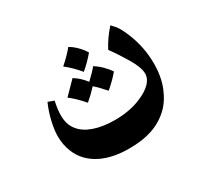

<svg xmlns="http://www.w3.org/2000/svg" viewBox="-105 -427 807 760"><g transform="rotate(-30 299.0 -47.5)"><path d="M512 -202Q541 -131 541 -57Q541 5 521.5 52Q502 99 471 127Q436 159 391 173Q349 187 288 187Q212 187 159 160Q103 131 81 77Q67 43 67 3Q67 -23 75.5 -61Q84 -99 100 -135L127 -125Q119 -88 119 -62Q119 -19 141 7Q161 33 201.5 47Q242 61 296 61Q367 61 420 37Q453 23 472 3.5Q491 -16 491 -39Q491 -67 464 -112.5Q437 -158 411 -193Q433 -235 467 -273Q468 -272 482 -256.5Q496 -241 512 -202ZM224 -225Q259 -256 280 -282Q298 -272 314.5 -255Q331 -238 340 -222Q312 -189 284 -166Q257 -199 224 -225ZM388 -108Q369 -84 332 -52Q303 -85 286 -99Q262 -73 237 -52Q205 -89 177 -110Q220 -153 233 -167Q261 -150 283 -121Q315 -151 327 -167Q345 -156 361.5 -139.5Q378 -123 388 -108Z"/></g></svg>

Font: Mirza Medium
Style: Regular
Weight: 500
Designer: Arabic design by Kourosh Beigpour, Latin design by Eduardo Tunni, engineering by Lasse Fister
Version: Version 1.0010g